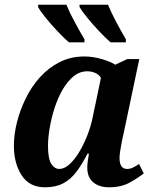

<svg xmlns="http://www.w3.org/2000/svg" viewBox="-20 -786 665 816"><path d="M171 10Q105 10 72 -41Q39 -92 39 -167Q39 -214 52 -266Q65 -318 89.5 -368Q114 -418 150 -458Q186 -498 233.5 -522Q281 -546 338 -546Q375 -546 412.5 -535Q450 -524 470 -511L521 -535H572L506 -222Q503 -211 499 -190.5Q495 -170 491.5 -149Q488 -128 488 -115Q488 -68 520 -68Q533 -68 544.5 -73.5Q556 -79 571 -89L591 -49Q567 -30 531 -10Q495 10 443 10Q402 10 376.5 -11Q351 -32 351 -73Q351 -87 353 -101Q355 -115 358 -133H352Q329 -88 305 -56Q281 -24 249 -7Q217 10 171 10ZM232 -68Q253 -68 274.5 -87Q296 -106 315.5 -138Q335 -170 350.5 -209Q366 -248 374 -288L409 -455Q401 -469 385 -476Q369 -483 351 -483Q319 -483 292.5 -461.5Q266 -440 245.5 -404Q225 -368 211.5 -325.5Q198 -283 191 -241Q184 -199 184 -166Q184 -111 198 -89.5Q212 -68 232 -68ZM450 -606Q429 -624 402 -652.5Q375 -681 351.5 -710Q328 -739 318 -756V-766H439Q453 -732 474.5 -691.5Q496 -651 515 -619V-606ZM273 -606Q252 -624 225 -652.5Q198 -681 174.5 -710Q151 -739 142 -756V-766H262Q276 -732 298 -691.5Q320 -651 339 -619V-606Z"/></svg>

Font: Noto Serif SemiCondensed
Style: Bold Italic
Weight: 700
Width: 4
Italic angle: -12°
Designer: Monotype Design Team
Foundry: Monotype Imaging Inc.
Version: Version 2.014